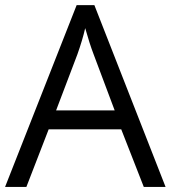

<svg xmlns="http://www.w3.org/2000/svg" viewBox="-20 -737 673 757"><path d="M546.9 0 458 -227.1H171.9L84 0H0L282.2 -716.8H352.1L632.8 0ZM432.1 -301.8 349.1 -522.9Q333 -564.9 315.9 -626Q305.2 -579.1 285.2 -522.9L201.2 -301.8Z"/></svg>

Font: f02698313
Style: Regular
Weight: 400
Foundry: Ascender Corporation
Version: Version 1.10